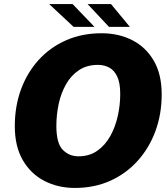

<svg xmlns="http://www.w3.org/2000/svg" viewBox="-20 -914 826 947"><path d="M349 13Q266.5 13 199.2 -21.5Q132 -56 92.5 -124Q53 -192 53 -292Q53 -389.5 83.5 -472.8Q114 -556 170.5 -618.2Q227 -680.5 305.8 -715.2Q384.5 -750 481 -750Q565 -750 632 -716Q699 -682 738.2 -615Q777.5 -548 777.5 -448.5Q777.5 -351.5 746.8 -267.8Q716 -184 659 -120.8Q602 -57.5 523.5 -22.2Q445 13 349 13ZM367 -143Q421 -143 460 -170.5Q499 -198 524 -243Q549 -288 561 -342.2Q573 -396.5 573 -450.5Q573 -505.5 558 -536.8Q543 -568 518.2 -581Q493.5 -594 463 -594Q408.5 -594 369.5 -568Q330.5 -542 305.8 -498.5Q281 -455 269.5 -401.5Q258 -348 258 -292.5Q258 -207.5 289.5 -175.2Q321 -143 367 -143ZM620.5 -781.5H517.5L412 -894H527.5ZM446 -781.5H343L222.5 -894H338Z"/></svg>

Font: Epilogue Black
Style: Italic
Weight: 900
Italic angle: -12°
Designer: Tyler Finck
Foundry: Etcetera Type Co
Version: Version 2.111